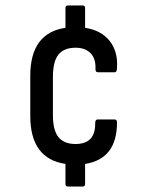

<svg xmlns="http://www.w3.org/2000/svg" viewBox="-20 -646 543 704"><path d="M229 38Q220 38 220 29V-45Q91 -64 91 -221V-368Q91 -525 220 -544V-617Q220 -626 229 -626H283Q292 -626 292 -617V-544Q351 -535 382 -496Q413 -457 409 -397Q409 -381 400 -381H339Q330 -381 330 -393Q332 -430 312.5 -450.5Q293 -471 257 -471Q215 -471 194.5 -446Q174 -421 174 -363V-225Q174 -168 194.5 -143Q215 -118 257 -118Q330 -118 329 -194Q329 -208 338 -208H400Q409 -208 409 -197Q409 -63 292 -45V29Q292 38 283 38Z"/></svg>

Font: Sofia Sans Condensed Medium
Style: Regular
Weight: 500
Designer: Botio Nikoltchev, Ani Petrova
Foundry: lettersoup
Version: Version 4.101; ttfautohint (v1.8.4.7-5d5b)